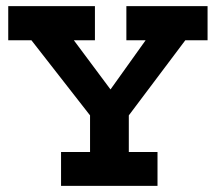

<svg xmlns="http://www.w3.org/2000/svg" viewBox="-20 -609 707 629"><path d="M7 -589H291V-477H222L342 -316L457 -477H394V-589H660V-477H587L402 -231V-111H496V0H180V-111H275V-231L83 -477H7Z"/></svg>

Font: Podkova ExtraBold
Style: Regular
Weight: 800
Designer: Ilya Yudin
Foundry: Cyreal (www.cyreal.org)
Version: Version 2.103